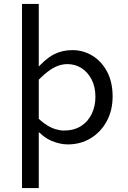

<svg xmlns="http://www.w3.org/2000/svg" viewBox="-20 -730 654 980"><path d="M349.3 -474.2Q405.4 -474.2 452.2 -445.3Q499.1 -416.4 527 -363.4Q554.8 -310.4 554.8 -238.3Q554.8 -166.4 524.7 -111Q494.5 -55.5 442.7 -24.2Q390.8 7.1 326 7.1Q286.6 7.1 243.3 -10.9Q200 -28.9 150.1 -83.9L144 -158Q179.4 -118.6 208.9 -98.2Q238.5 -77.9 262.6 -70.8Q286.7 -63.7 305.9 -63.7Q357.5 -63.7 393.5 -86.5Q429.4 -109.4 448.2 -148.8Q467 -188.1 467 -235.5Q467 -286.9 447.4 -324.5Q427.9 -362.2 395.7 -382.5Q363.4 -402.8 324.3 -402.8Q299.7 -402.8 275 -393.8Q250.4 -384.9 221.2 -362.2Q191.9 -339.6 153.3 -297.4L160.7 -371.4Q210.1 -428.7 253.3 -451.5Q296.6 -474.2 349.3 -474.2ZM92.3 230V-710H177.9V230Z"/></svg>

Font: Intel One Mono Light
Style: Regular
Weight: 300
Monospace: yes
Designer: Fred Shallcrass
Foundry: Frere-Jones Type LLC
Version: Version 1.004